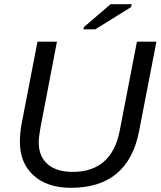

<svg xmlns="http://www.w3.org/2000/svg" viewBox="-20 -887 767 917"><path d="M319 10Q206 10 140.5 -49Q75 -108 75 -210Q75 -257 86 -310L159 -688H252L173 -276Q165 -231 165 -207Q165 -140 207.5 -103Q250 -66 327 -66Q514 -66 552 -264L634 -688H727L644 -259Q591 10 319 10ZM435 -747H379L380 -757L508 -867H609L606 -853Z"/></svg>

Font: Libra Sans
Style: Italic
Weight: 400
Italic angle: -12°
Foundry: Context Ltd
Version: Version 1.002